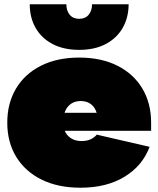

<svg xmlns="http://www.w3.org/2000/svg" viewBox="-20 -863 740 897"><path d="M356 14Q251 14 174.2 -24Q97.5 -62 55.8 -130.2Q14 -198.5 14 -290Q14 -381 55 -449.5Q96 -518 171.5 -556Q247 -594 350 -594Q453 -594 528.5 -556Q604 -518 645 -449.5Q686 -381 686 -290Q686 -280.5 686 -271.2Q686 -262 686 -252H436Q437 -262.5 437 -273.5Q437 -284.5 437 -295Q437 -326 427.2 -347.5Q417.5 -369 399.5 -380Q381.5 -391 357 -391Q332 -391 313.5 -379.2Q295 -367.5 285 -345Q275 -322.5 275 -290Q275 -264.5 285.5 -245.2Q296 -226 315.2 -215Q334.5 -204 361 -204Q385 -204 403.2 -212.2Q421.5 -220.5 432 -234L679 -177Q645.5 -88 561.5 -37Q477.5 14 356 14ZM176 -252V-336H482L476 -252ZM581 -843Q580.5 -779.5 552.5 -731.5Q524.5 -683.5 473 -656.8Q421.5 -630 350 -630Q278 -630 226.2 -657Q174.5 -684 146.8 -732Q119 -780 119 -843H290Q290 -813 305.8 -794Q321.5 -775 350 -775Q378.5 -775 394.2 -794Q410 -813 410 -843Z"/></svg>

Font: Hepta Slab Black
Style: Regular
Weight: 900
Designer: Michael LaGattuta
Foundry: Michael LaGattuta
Version: Version 1.102